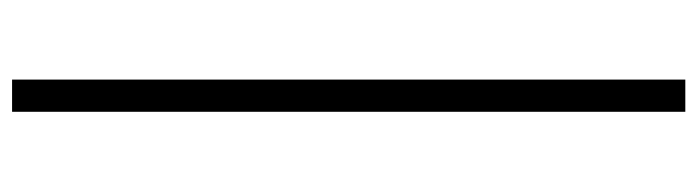

<svg xmlns="http://www.w3.org/2000/svg" viewBox="-428 -426 1127 310"><g transform="rotate(-90 135.0 -271.5)"><path d="M109 272H161V-815H109Z"/></g></svg>

Font: Noto Serif CJK JP
Style: Regular
Weight: 400
Designer: Ryoko NISHIZUKA 西塚涼子 (kana & ideographs); Frank Grießhammer (Latin, Greek & Cyrillic); Wenlong ZHANG 张文龙 (bopomofo); San
Foundry: Adobe Systems Incorporated
Version: Version 1.000;PS 1;hotconv 16.6.53;makeotf.lib2.5.65590